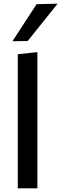

<svg xmlns="http://www.w3.org/2000/svg" viewBox="-20 -1028 334 1048"><path d="M77 0V-732L184 -743.5V0ZM48 -803Q81 -853.5 114 -904.2Q147 -955 179.5 -1005L294.5 -1008Q252.5 -955.5 211.8 -904.8Q171 -854 131 -804Z"/></svg>

Font: Commissioner Medium
Style: Regular
Weight: 500
Designer: Kostas Bartsokas
Foundry: Kostas Bartsokas
Version: Version 1.000; ttfautohint (v1.8.3)